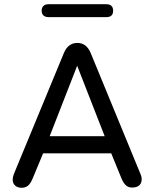

<svg xmlns="http://www.w3.org/2000/svg" viewBox="-20 -880 730 908"><path d="M40 -31Q40 -43 46 -58L282 -629Q302 -677 346 -677Q389 -677 409 -629L644 -58Q650 -45 650 -32Q650 -14 638.5 -3.5Q627 7 605 7Q587 7 575.5 -3.5Q564 -14 555 -35L506 -155H184L134 -35Q124 -11 112 -1.5Q100 8 83 8Q63 8 51.5 -2.5Q40 -13 40 -31ZM215 -236H475L345 -569ZM177 -829Q177 -844 185.5 -852Q194 -860 209 -860H483Q515 -860 515 -829Q515 -799 483 -799H209Q194 -799 185.5 -807Q177 -815 177 -829Z"/></svg>

Font: SN Pro
Style: Regular
Weight: 400
Designer: Tobias Whetton
Foundry: Supernotes
Version: Version 1.003